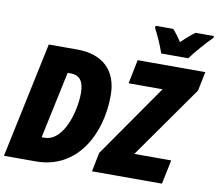

<svg xmlns="http://www.w3.org/2000/svg" viewBox="-96 -1053 1325 1168"><g transform="rotate(10 566.5 -469.5)"><path d="M835 -779H1002C1030 -818 1094 -892 1131 -927L1133 -939H1019C994 -921 967 -897 935 -867C919 -893 897 -922 881 -939H773L771 -926C794 -883 821 -822 835 -779ZM1 0H198C454 0 577 -235 577 -474C577 -626 488 -714 328 -714H152ZM545 0H977L1008 -149H780L1095 -596L1119 -714H701L671 -566H881L568 -117ZM225 -151H207L295 -564H315C368 -564 396 -530 396 -459C396 -340 342 -151 225 -151Z"/></g></svg>

Font: Noto Sans Condensed Black
Style: Italic
Weight: 900
Width: 3
Italic angle: -12°
Designer: Monotype Design Team
Foundry: Monotype Imaging Inc.
Version: Version 2.013